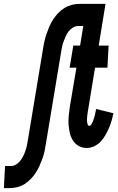

<svg xmlns="http://www.w3.org/2000/svg" viewBox="-87 -755 607 990"><path d="M-67 215 -61 101H-31Q-17 101 -4.5 93.5Q8 86 17.5 74Q27 62 33.5 48.5Q40 35 44.5 21.5Q49 8 52 -6Q55 -20 57 -34L135 -504Q138 -524 142.5 -543.5Q147 -563 153.5 -582Q160 -601 168 -619.5Q176 -638 187.5 -655.5Q199 -673 214 -688.5Q229 -704 246.5 -714.5Q264 -725 283.5 -730Q303 -735 322 -735H409L391 -621H317Q303 -621 290 -613.5Q277 -606 267.5 -594Q258 -582 252 -568.5Q246 -555 241 -541.5Q236 -528 233 -514Q230 -500 228 -486L150 -16Q147 4 143 23.5Q139 43 132 62Q125 81 117 99.5Q109 118 97.5 135.5Q86 153 71 168.5Q56 184 39 194.5Q22 205 2 210Q-18 215 -37 215ZM361 8Q338 8 319.5 -2Q301 -12 289.5 -30Q278 -48 273 -69.5Q268 -91 266.5 -113Q265 -135 267.5 -158Q270 -181 273 -204L307 -406H272L291 -520H326L361 -735H457L422 -520H473L467 -406H403L367 -186Q366 -180 365 -174.5Q364 -169 363.5 -163.5Q363 -158 362.5 -153Q362 -148 361.5 -142.5Q361 -137 361.5 -131.5Q362 -126 363 -121Q364 -116 366 -111Q368 -106 374 -106Q379 -106 383 -112Q387 -118 389.5 -123.5Q392 -129 394 -135Q396 -141 398 -147Q400 -153 401.5 -158.5Q403 -164 404 -170Q405 -176 406.5 -182Q408 -188 409 -193L498 -171Q494 -152 488.5 -133Q483 -114 475 -95.5Q467 -77 457 -59Q447 -41 432.5 -25.5Q418 -10 399 -1Q380 8 361 8Z"/></svg>

Font: Iosevka Term Curly Heavy
Style: Italic
Weight: 900
Italic angle: -9°
Designer: Belleve Invis
Foundry: Belleve Invis
Version: Version 32.3.0